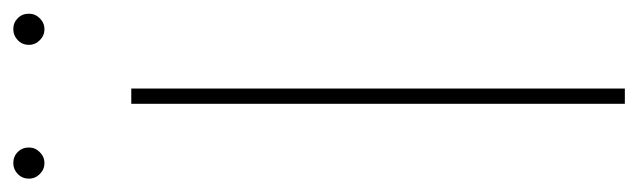

<svg xmlns="http://www.w3.org/2000/svg" viewBox="-356 -592 941 283"><g transform="rotate(-90 114.5 -450.5)"><path d="M125.5 -727.5V0H103V-727.5ZM212.9 -855.5Q203.6 -855.5 196.8 -862.3Q189.9 -869.1 189.9 -878.4Q189.9 -888.2 196.8 -894.8Q203.6 -901.4 212.9 -901.4Q222.7 -901.4 229.2 -894.8Q235.8 -888.2 235.8 -878.4Q235.8 -869.1 229 -862.3Q222.2 -855.5 212.9 -855.5ZM15.6 -855.5Q6.3 -855.5 -0.5 -862.3Q-7.3 -869.1 -7.3 -878.4Q-7.3 -888.2 -0.5 -894.8Q6.3 -901.4 15.6 -901.4Q25.4 -901.4 32 -894.8Q38.6 -888.2 38.6 -878.4Q38.6 -869.1 31.7 -862.3Q24.9 -855.5 15.6 -855.5Z"/></g></svg>

Font: Inter 20pt Thin
Style: Regular
Weight: 250
Version: Version 4.001;git-66647c0bb